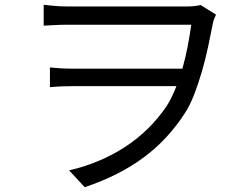

<svg xmlns="http://www.w3.org/2000/svg" viewBox="-20 -738 1040 800"><path d="M880 -677Q877 -670 873 -661Q869 -652 867 -641Q858 -594 847 -542.5Q836 -491 821.5 -441Q807 -391 789.5 -345.5Q772 -300 750 -266Q715 -212 673 -166.5Q631 -121 580 -83Q529 -45 468 -14Q407 17 333 42L268 -28Q399 -59 501.5 -126Q604 -193 673 -294Q696 -329 715 -379H280Q254 -379 232.5 -378Q211 -377 188 -375V-457Q208 -455 231 -453.5Q254 -452 277 -452H740Q753 -498 762 -545Q771 -592 777 -635H265Q235 -635 207 -633.5Q179 -632 162 -631V-718Q179 -716 206.5 -713.5Q234 -711 265 -711H755Q790 -711 816 -717Z"/></svg>

Font: SpoqaHanSansJP-Regular
Style: Regular
Weight: 400
Designer: [Source Han Sans]
Ryoko NISHIZUKA  (kana & ideographs); Paul D. Hunt (Latin, Greek & Cyrillic); Wenlong ZHANG  (bopomofo
Foundry: Spoqa (http://bi.spoqa.com)
Version: Version 1.002.20150607